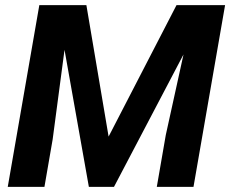

<svg xmlns="http://www.w3.org/2000/svg" viewBox="-20 -731 900 751"><path d="M404.8 -196.8 670.4 -710.9H860.4L736.8 0H593.3L628.4 -202.6L697.8 -518.1L425.8 0H327.6L232.4 -536.1L186 -186L153.8 0H10.3L133.8 -710.9H317.9Z"/></svg>

Font: Mardoto
Style: Bold Italic
Weight: 700
Italic angle: -12°
Designer: Christian Robertson, Vahan Hovhannisyan
Foundry: Google
Version: Version 1.000